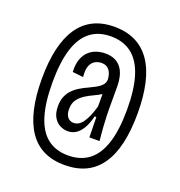

<svg xmlns="http://www.w3.org/2000/svg" viewBox="-130 -746 879 940"><g transform="rotate(20 309.5 -276.0)"><path d="M308 84Q246 84 199.5 61.5Q153 39 122 -6.5Q91 -52 75.5 -119.5Q60 -187 60 -276Q60 -364 75.5 -431.5Q91 -499 122 -544.5Q153 -590 199.5 -613Q246 -636 308 -636Q371 -636 418 -613Q465 -590 496.5 -544.5Q528 -499 543.5 -431.5Q559 -364 559 -276Q559 -187 543.5 -119.5Q528 -52 496.5 -6.5Q465 39 418 61.5Q371 84 308 84ZM308 34Q373 34 416.5 0.5Q460 -33 482 -101.5Q504 -170 504 -276Q504 -382 482 -450.5Q460 -519 416.5 -552.5Q373 -586 308 -586Q244 -586 201 -552.5Q158 -519 136.5 -450.5Q115 -382 115 -276Q115 -170 136.5 -101.5Q158 -33 201 0.5Q244 34 308 34ZM280 -125Q294 -125 306.5 -133Q319 -141 329.5 -157Q340 -173 349 -194.5Q358 -216 365 -242V-323L389 -336Q383 -318 366 -307Q349 -296 327 -286Q305 -276 284.5 -263Q264 -250 250 -231Q236 -212 236 -181Q236 -154 248 -139.5Q260 -125 280 -125ZM266 -77Q246 -77 226.5 -86.5Q207 -96 193.5 -118Q180 -140 180 -177Q180 -204 188 -224.5Q196 -245 210.5 -261Q225 -277 246 -290Q267 -303 292 -314Q309 -322 325.5 -331Q342 -340 353.5 -352.5Q365 -365 365 -383Q365 -393 360.5 -408.5Q356 -424 344 -436Q332 -448 308 -448Q294 -448 278 -440.5Q262 -433 252.5 -412.5Q243 -392 247 -352L191 -358Q189 -396 198 -422.5Q207 -449 224.5 -466Q242 -483 264.5 -490.5Q287 -498 311 -498Q340 -498 360.5 -488.5Q381 -479 394.5 -461Q408 -443 414 -418Q420 -393 420 -360V-248Q420 -231 421 -207Q422 -183 423.5 -159Q425 -135 427 -115Q429 -95 430 -85H377Q377 -107 376 -139Q375 -171 375 -190H366Q357 -152 342.5 -127Q328 -102 309 -89.5Q290 -77 266 -77Z"/></g></svg>

Font: Bricolage Grotesque 24pt Condensed ExtraLight
Style: Regular
Weight: 250
Width: 3
Designer: Mathieu Triay
Foundry: Atelier Triay
Version: Version 1.001;gftools[0.9.33.dev8+g029e19f]